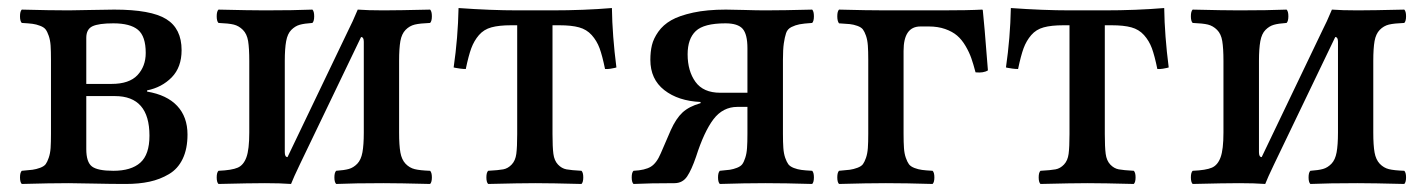

<svg xmlns="http://www.w3.org/2000/svg" viewBox="-20 -456 3549 478"><path d="M194.8 -361.8V-247.1H257.8Q301.8 -247.1 322.3 -269Q342.8 -291 342.8 -324.2Q342.8 -365.7 323.5 -381.8Q304.2 -397.9 262.2 -397.9Q225.6 -397.9 210.2 -390.6Q194.8 -383.3 194.8 -361.8ZM266.1 -216.8H194.8V-85Q194.8 -52.2 209 -41.5Q223.1 -30.8 262.2 -30.8Q306.6 -30.8 329.3 -51Q352.1 -71.3 352.1 -118.2Q352.1 -216.8 266.1 -216.8ZM34.2 2Q29.8 -2.4 29.8 -14.4Q29.8 -26.4 34.2 -30.8Q51.8 -32.2 61 -33.4Q70.3 -34.7 80.1 -38.3Q89.8 -42 93.8 -47.4Q97.7 -52.7 101.3 -63.2Q105 -73.7 106 -87.6Q106.9 -101.6 106.9 -123V-307.1Q106.9 -328.6 106 -342.5Q105 -356.4 101.3 -366.9Q97.7 -377.4 93.5 -382.8Q89.4 -388.2 79.8 -391.8Q70.3 -395.5 61 -396.7Q51.8 -397.9 34.2 -398.9Q29.8 -403.3 29.8 -415.5Q29.8 -427.7 34.2 -432.1Q104.5 -430.2 150.9 -430.2Q171.4 -430.2 207.8 -431.2Q244.1 -432.1 264.2 -432.1Q356 -432.1 394 -408.4Q432.1 -384.8 432.1 -331.1Q432.1 -288.6 407.5 -263.4Q382.8 -238.3 346.2 -231V-228Q395.5 -219.7 421.1 -192.4Q446.8 -165 446.8 -121.1Q446.8 -85.4 434.8 -60.5Q422.9 -35.6 400.6 -22.5Q378.4 -9.3 352.3 -3.7Q326.2 2 293 2Q256.3 2 212.6 1Q168.9 0 150.9 0Q104.5 0 34.2 2Z M695.8 -64.9 847.7 -381.8Q856.9 -399.4 870.6 -432.1Q895 -430.2 934.6 -430.2Q970.7 -430.2 1050.8 -432.1Q1055.2 -427.7 1055.2 -415.5Q1055.2 -403.3 1050.8 -398.9Q1025.4 -397.9 1012.5 -394.8Q999.5 -391.6 989.7 -381.6Q980 -371.6 976.8 -353.8Q973.6 -335.9 973.6 -304.2V-126Q973.6 -94.2 976.8 -76.4Q980 -58.6 989.7 -48.3Q999.5 -38.1 1012.5 -34.9Q1025.4 -31.7 1050.8 -30.8Q1055.2 -26.4 1055.2 -14.4Q1055.2 -2.4 1050.8 2Q972.7 0 934.6 0Q862.8 0 816.9 2Q812.5 -2.4 812.5 -14.4Q812.5 -26.4 816.9 -30.8Q837.4 -32.2 848.6 -35.4Q859.9 -38.6 869.4 -48.3Q878.9 -58.1 882.3 -76.7Q885.7 -95.2 885.7 -126V-352.1Q885.7 -363.8 878.9 -363.8L726.6 -46.9Q710.4 -13.2 704.6 2Q678.2 0 639.6 0Q604 0 523.9 2Q519.5 -2.4 519.5 -14.4Q519.5 -26.4 523.9 -30.8Q557.1 -32.2 571.8 -38.6Q586.4 -44.9 593.5 -64.5Q600.6 -84 600.6 -126V-304.2Q600.6 -335.9 597.7 -353.8Q594.7 -371.6 584.7 -381.6Q574.7 -391.6 562 -394.8Q549.3 -397.9 523.9 -398.9Q519.5 -403.3 519.5 -415.5Q519.5 -427.7 523.9 -432.1Q602.1 -430.2 639.6 -430.2Q711.9 -430.2 757.8 -432.1Q762.2 -427.7 762.2 -415.5Q762.2 -403.3 757.8 -398.9Q737.3 -397.5 726.1 -394.3Q714.8 -391.1 705.3 -381.6Q695.8 -372.1 692.4 -353.5Q689 -335 689 -304.2V-77.1Q689 -64.9 695.8 -64.9Z M1267.6 -122.1V-393.1H1252.4Q1222.2 -393.1 1203.4 -387.9Q1184.6 -382.8 1172.4 -368.7Q1160.2 -354.5 1153.3 -335.9Q1146.5 -317.4 1139.6 -284.2Q1133.3 -284.2 1125.7 -285.2Q1118.2 -286.1 1113.8 -287.1L1109.4 -288.1Q1120.1 -361.8 1121.6 -436Q1201.7 -430.2 1269.5 -430.2H1353.5Q1434.6 -430.2 1503.4 -436Q1504.4 -367.2 1514.6 -288.1Q1513.2 -287.6 1510.3 -286.9Q1507.3 -286.1 1499.8 -284.9Q1492.2 -283.7 1486.3 -284.2Q1479.5 -317.4 1472.7 -335.9Q1465.8 -354.5 1453.1 -368.7Q1440.4 -382.8 1421.6 -387.9Q1402.8 -393.1 1372.6 -393.1H1355.5V-122.1Q1355.5 -89.8 1357.7 -73Q1359.9 -56.2 1369.1 -46.4Q1378.4 -36.6 1390.1 -34.4Q1401.9 -32.2 1427.7 -30.8Q1432.1 -26.4 1432.1 -14.4Q1432.1 -2.4 1427.7 2Q1351.6 0 1312.5 0Q1275.4 0 1195.3 2Q1190.9 -2.4 1190.9 -14.4Q1190.9 -26.4 1195.3 -30.8Q1221.2 -32.2 1232.9 -34.4Q1244.6 -36.6 1253.9 -46.4Q1263.2 -56.2 1265.4 -73Q1267.6 -89.8 1267.6 -122.1Z M1772.9 -225.1H1840.8V-335.9Q1840.8 -370.6 1828.9 -384.3Q1816.9 -397.9 1786.1 -397.9Q1732.4 -397.9 1712.2 -378.7Q1691.9 -359.4 1691.9 -320.8Q1691.9 -279.3 1711.4 -252.2Q1731 -225.1 1772.9 -225.1ZM1724.1 -199.2V-202.1Q1668.5 -204.6 1633.8 -231.7Q1599.1 -258.8 1599.1 -307.1Q1599.1 -327.1 1603 -343.5Q1606.9 -359.9 1618.9 -377Q1630.9 -394 1650.9 -405.5Q1670.9 -417 1705.6 -424.6Q1740.2 -432.1 1787.1 -432.1Q1799.8 -432.1 1832.3 -431.2Q1864.7 -430.2 1885.3 -430.2Q1929.7 -430.2 2002 -432.1Q2006.3 -427.7 2006.3 -415.5Q2006.3 -403.3 2002 -398.9Q1980.5 -397.5 1970.5 -395.5Q1960.4 -393.6 1950.4 -388.7Q1940.4 -383.8 1937 -373.5Q1933.6 -363.3 1931.4 -348.1Q1929.2 -333 1929.2 -307.1V-123Q1929.2 -101.6 1930.2 -87.6Q1931.2 -73.7 1934.8 -63.2Q1938.5 -52.7 1942.6 -47.1Q1946.8 -41.5 1956.3 -37.8Q1965.8 -34.2 1975.1 -33Q1984.4 -31.7 2002 -30.8Q2006.3 -26.4 2006.3 -14.4Q2006.3 -2.4 2002 2Q1933.6 0 1885.3 0Q1833.5 0 1772 2Q1767.6 -2.4 1767.6 -14.4Q1767.6 -26.4 1772 -30.8Q1788.6 -32.2 1797.1 -33.4Q1805.7 -34.7 1814.9 -38.3Q1824.2 -42 1828.1 -47.4Q1832 -52.7 1835.4 -63.2Q1838.9 -73.7 1839.8 -87.6Q1840.8 -101.6 1840.8 -123V-189.9H1815.9Q1779.8 -189.9 1756.3 -159.2Q1732.9 -128.4 1712.9 -65.9Q1701.7 -33.2 1690.7 -16.8Q1679.7 -0.5 1660.2 0Q1597.2 0 1557.1 2Q1552.7 -2.4 1552.7 -14.4Q1552.7 -26.4 1557.1 -30.8Q1585.9 -32.2 1600.3 -41Q1614.7 -49.8 1625 -74.2Q1633.8 -94.7 1649.9 -131.8Q1663.1 -161.1 1679.2 -176Q1695.3 -190.9 1724.1 -199.2Z M2271.5 -390.1Q2229.5 -390.1 2229.5 -329.1V-123Q2229.5 -101.6 2230.5 -87.6Q2231.4 -73.7 2235.1 -63.2Q2238.8 -52.7 2242.9 -47.1Q2247.1 -41.5 2256.6 -37.8Q2266.1 -34.2 2275.4 -33Q2284.7 -31.7 2301.8 -30.8Q2306.2 -26.4 2306.2 -14.4Q2306.2 -2.4 2301.8 2Q2235.4 0 2185.5 0Q2139.2 0 2068.8 2Q2064.5 -2.4 2064.5 -14.4Q2064.5 -26.4 2068.8 -30.8Q2086.4 -32.2 2095.7 -33.4Q2105 -34.7 2114.7 -38.3Q2124.5 -42 2128.4 -47.4Q2132.3 -52.7 2136 -63.2Q2139.6 -73.7 2140.6 -87.6Q2141.6 -101.6 2141.6 -123V-307.1Q2141.6 -328.6 2140.6 -342.5Q2139.6 -356.4 2136 -366.9Q2132.3 -377.4 2128.2 -382.8Q2124 -388.2 2114.5 -391.6Q2105 -395 2095.7 -396Q2086.4 -397 2068.8 -397.9Q2064.5 -403.3 2064.5 -415.5Q2064.5 -427.7 2068.8 -432.1Q2139.2 -430.2 2185.5 -430.2H2323.7Q2390.6 -430.2 2424.8 -432.1Q2426.8 -432.1 2426.8 -430.2Q2429.7 -406.2 2439.5 -280.8Q2428.7 -273.9 2408.7 -275.9Q2403.3 -296.4 2398.2 -311Q2393.1 -325.7 2383.8 -341.6Q2374.5 -357.4 2362.8 -367.4Q2351.1 -377.4 2333 -383.8Q2314.9 -390.1 2292.5 -390.1Z M2642.6 -122.1V-393.1H2627.4Q2597.2 -393.1 2578.4 -387.9Q2559.6 -382.8 2547.4 -368.7Q2535.2 -354.5 2528.3 -335.9Q2521.5 -317.4 2514.6 -284.2Q2508.3 -284.2 2500.7 -285.2Q2493.2 -286.1 2488.8 -287.1L2484.4 -288.1Q2495.1 -361.8 2496.6 -436Q2576.7 -430.2 2644.5 -430.2H2728.5Q2809.6 -430.2 2878.4 -436Q2879.4 -367.2 2889.6 -288.1Q2888.2 -287.6 2885.3 -286.9Q2882.3 -286.1 2874.8 -284.9Q2867.2 -283.7 2861.3 -284.2Q2854.5 -317.4 2847.7 -335.9Q2840.8 -354.5 2828.1 -368.7Q2815.4 -382.8 2796.6 -387.9Q2777.8 -393.1 2747.6 -393.1H2730.5V-122.1Q2730.5 -89.8 2732.7 -73Q2734.9 -56.2 2744.1 -46.4Q2753.4 -36.6 2765.1 -34.4Q2776.9 -32.2 2802.7 -30.8Q2807.1 -26.4 2807.1 -14.4Q2807.1 -2.4 2802.7 2Q2726.6 0 2687.5 0Q2650.4 0 2570.3 2Q2565.9 -2.4 2565.9 -14.4Q2565.9 -26.4 2570.3 -30.8Q2596.2 -32.2 2607.9 -34.4Q2619.6 -36.6 2628.9 -46.4Q2638.2 -56.2 2640.4 -73Q2642.6 -89.8 2642.6 -122.1Z M3121.1 -64.9 3272.9 -381.8Q3282.2 -399.4 3295.9 -432.1Q3320.3 -430.2 3359.9 -430.2Q3396 -430.2 3476.1 -432.1Q3480.5 -427.7 3480.5 -415.5Q3480.5 -403.3 3476.1 -398.9Q3450.7 -397.9 3437.7 -394.8Q3424.8 -391.6 3415 -381.6Q3405.3 -371.6 3402.1 -353.8Q3398.9 -335.9 3398.9 -304.2V-126Q3398.9 -94.2 3402.1 -76.4Q3405.3 -58.6 3415 -48.3Q3424.8 -38.1 3437.7 -34.9Q3450.7 -31.7 3476.1 -30.8Q3480.5 -26.4 3480.5 -14.4Q3480.5 -2.4 3476.1 2Q3397.9 0 3359.9 0Q3288.1 0 3242.2 2Q3237.8 -2.4 3237.8 -14.4Q3237.8 -26.4 3242.2 -30.8Q3262.7 -32.2 3273.9 -35.4Q3285.2 -38.6 3294.7 -48.3Q3304.2 -58.1 3307.6 -76.7Q3311 -95.2 3311 -126V-352.1Q3311 -363.8 3304.2 -363.8L3151.9 -46.9Q3135.7 -13.2 3129.9 2Q3103.5 0 3064.9 0Q3029.3 0 2949.2 2Q2944.8 -2.4 2944.8 -14.4Q2944.8 -26.4 2949.2 -30.8Q2982.4 -32.2 2997.1 -38.6Q3011.7 -44.9 3018.8 -64.5Q3025.9 -84 3025.9 -126V-304.2Q3025.9 -335.9 3022.9 -353.8Q3020 -371.6 3010 -381.6Q3000 -391.6 2987.3 -394.8Q2974.6 -397.9 2949.2 -398.9Q2944.8 -403.3 2944.8 -415.5Q2944.8 -427.7 2949.2 -432.1Q3027.3 -430.2 3064.9 -430.2Q3137.2 -430.2 3183.1 -432.1Q3187.5 -427.7 3187.5 -415.5Q3187.5 -403.3 3183.1 -398.9Q3162.6 -397.5 3151.4 -394.3Q3140.1 -391.1 3130.6 -381.6Q3121.1 -372.1 3117.7 -353.5Q3114.3 -335 3114.3 -304.2V-77.1Q3114.3 -64.9 3121.1 -64.9Z"/></svg>

Font: Common Serif News
Style: Regular
Weight: 450
Designer: Philipp H. Poll, Khaled Hosny
Foundry: Stefan Peev, Context Ltd.
Version: Version 1.026